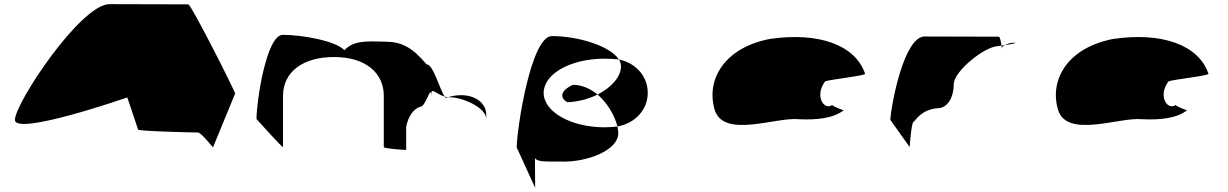

<svg xmlns="http://www.w3.org/2000/svg" viewBox="-20 -723 5921 926"><path d="M52 -145C52 -65 594 -253 594 -253L646 -98C647 -90 915 -84 934 -84C953 -84 1008 -6 1008 -14L1114 -272C1114 -282 902 -702 888 -702C888 -702 647 -703 508 -703C369 -703 52 -225 52 -145Z M1217 -149C1217 -149 1345 -6 1345 -14V-261C1345 -376 1441 -448 1591 -448C1745 -448 1831 -370 1831 -261V-14C1831 -6 1928 0 1939 0V-112C1949 -164 1977 -200 2007 -208C2034 -208 2059 -320 2059 -261C2059 -309 2081 -269 2125 -257C2101 -290 2070 -413 2037 -413C1969 -494 1917 -522 1837 -522C1737 -525 1685 -526 1641 -481C1599 -526 1437 -555 1344 -555C1264 -555 1217 -230 1217 -149ZM2125 -257C2127 -254 2129 -252 2131 -251L2140 -254ZM2140 -254H2149C2209 -254 2325 -205 2325 -149V-170C2325 -228 2269 -264 2205 -264C2184 -264 2161 -261 2140 -254Z M2472 -12 2561 183 2560 40C2574 58 2607 56 2677 56C2808 63 2962 2 2962 -80C2962 -90 2960 -101 2958 -113C2938 -111 2919 -109 2896 -109C2733 -109 2602 -184 2602 -275C2602 -366 2730 -440 2896 -440C2920 -440 2942 -439 2965 -436C2923 -501 2769 -549 2642 -549C2539 -549 2472 -92 2472 -12ZM2716 -230C2769 -232 2820 -246 2862 -267C2828 -295 2787 -314 2743 -314C2679 -284 2681 -250 2716 -230ZM2862 -267C2912 -225 2946 -161 2958 -113C3046 -129 3104 -196 3104 -275C3104 -353 3049 -419 2965 -436C2972 -425 2975 -414 2975 -403C2975 -353 2929 -301 2862 -267Z M3426 -196C3467 -52 3723 -160 3833 -148C3919 -144 3998 -152 4049 -191C4041 -193 3992 -212 3994 -217C3957 -188 3906 -257 3959 -330C3979 -340 4162 -358 4152 -368C4105 -506 3928 -570 3692 -535C3475 -493 3385 -341 3426 -196ZM3994 -217C3994 -217 3994 -218 3994 -218C3994 -218 3994 -217 3994 -217ZM4050 -192 4049 -191C4051 -191 4051 -191 4050 -190Z M4274 -145 4367 -14C4367 -6 4375 -135 4386 -135C4396 -142 4422 -194 4501 -201C4553 -201 4580 -258 4580 -318C4580 -378 4729 -501 4797 -501C4797 -501 4802 -502 4810 -503C4808 -520 4803 -546 4797 -546C4797 -546 4581 -547 4439 -547C4341 -547 4279 -225 4274 -145ZM4810 -503C4811 -498 4811 -494 4811 -491C4811 -494 4817 -500 4826 -505C4820 -504 4815 -504 4810 -503ZM4826 -505C4856 -510 4895 -517 4868 -517C4852 -517 4837 -511 4826 -505Z M5082 -196C5123 -52 5379 -160 5489 -148C5575 -144 5654 -152 5705 -191C5697 -193 5648 -212 5650 -217C5613 -188 5562 -257 5615 -330C5635 -340 5818 -358 5808 -368C5761 -506 5584 -570 5348 -535C5131 -493 5041 -341 5082 -196ZM5650 -217C5650 -217 5650 -218 5650 -218C5650 -218 5650 -217 5650 -217ZM5706 -192 5705 -191C5707 -191 5707 -191 5706 -190Z"/></svg>

Font: Ampere
Style: UltExt
Weight: 400
Version: Version 1